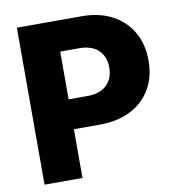

<svg xmlns="http://www.w3.org/2000/svg" viewBox="-81 -801 815 876"><g transform="rotate(-10 326.0 -363.5)"><path d="M55 0V-727.3H355.5Q437.1 -727.3 496.6 -695.5Q556.1 -663.7 588.4 -607.1Q620.7 -550.4 620.7 -475.5Q620.7 -400.2 587.7 -343.9Q554.7 -287.6 494.1 -256.7Q433.6 -225.9 350.1 -225.9H230.8V0ZM230.8 -364.3H317.5Q376.8 -364.3 407.7 -394.7Q438.6 -425.1 438.6 -475.5Q438.6 -526.3 407.7 -555.9Q376.8 -585.6 317.5 -585.6H230.8Z"/></g></svg>

Font: Inter UI Extra Bold
Style: Regular
Weight: 800
Designer: Rasmus Andersson
Foundry: rsms
Version: 3.2;8d6f07862